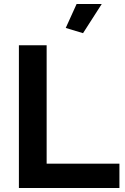

<svg xmlns="http://www.w3.org/2000/svg" viewBox="-20 -935 624 955"><path d="M393 -770 307 -796 361 -915H486ZM74 0V-710H212V-121H574V0Z"/></svg>

Font: PTCRaleway
Style: Bold
Weight: 700
Designer: Matt McInerney, Pablo Impallari, Rodrigo Fuenzalida
Foundry: Matt McInerney, Pablo Impallari, Rodrigo Fuenzalida
Version: Version 3.000g; ttfautohint (v1.5) -l 8 -r 28 -G 28 -x 14 -D